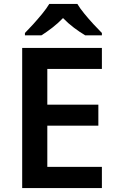

<svg xmlns="http://www.w3.org/2000/svg" viewBox="-20 -958 598 978"><path d="M499 0H93V-714H499V-607H221V-425H481V-318H221V-108H499ZM374 -938Q387 -916 409.5 -888.5Q432 -861 456 -835Q480 -809 499 -790V-778H414Q387 -794 357 -816.5Q327 -839 301 -866Q275 -839 246.5 -817Q218 -795 191 -778H107V-790Q126 -809 149.5 -835Q173 -861 195.5 -888.5Q218 -916 231 -938Z"/></svg>

Font: Noto Sans Kannada SemiBold
Style: Regular
Weight: 600
Designer: Jelle Bosma - Monotype Design Team
Foundry: Monotype Imaging Inc.
Version: Version 2.005; ttfautohint (v1.8.4.7-5d5b)